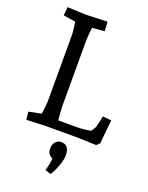

<svg xmlns="http://www.w3.org/2000/svg" viewBox="-175 -798 884 1144"><g transform="rotate(20 267.0 -225.5)"><path d="M221 -538V-167Q221 -110 228 -57H346Q384 -57 433 -66Q453 -94 454 -103Q466 -150 469 -170L524 -165L509 -14L490 4Q396 0 376 0H165L47 5L42 -45L121 -61Q130 -120 130 -137V-568Q130 -586 121 -644L44 -656L49 -710Q145 -705 165 -705L302 -710L306 -651L228 -644Q221 -595 221 -538ZM239 116Q239 89 254 73.5Q269 58 289 58Q341 58 341 124Q341 148 329.5 182Q318 216 306 238L294 259L257 247Q272 194 272 168Q239 155 239 116Z"/></g></svg>

Font: Andada SC
Style: Regular
Weight: 400
Designer: Carolina Giovagnoli
Foundry: Carolina Giovagnoli
Version: Version 1.003